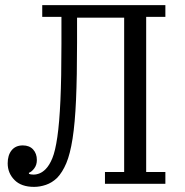

<svg xmlns="http://www.w3.org/2000/svg" viewBox="-20 -718 721 750"><path d="M113 12Q63 12 36.5 -15Q10 -42 10 -80Q10 -112 25.5 -131Q41 -150 69 -150Q95 -150 109.5 -134Q124 -118 124 -93Q124 -74 114 -60.5Q104 -47 93 -43V-39Q99 -36 111 -36Q123 -36 135 -41Q147 -46 158 -57Q173 -72 184.5 -100Q196 -128 204 -183Q212 -238 216 -325.5Q220 -413 220 -547V-652H145V-698H626V-652H551V-46H626V0H390V-46H465V-649H281V-552Q281 -419 277 -328Q273 -237 263.5 -176.5Q254 -116 239 -80.5Q224 -45 203 -23Q183 -4 159.5 4Q136 12 113 12Z"/></svg>

Font: IBM Plex Serif
Style: Regular
Weight: 400
Designer: Mike Abbink, Paul van der Laan, Pieter van Rosmalen
Foundry: Bold Monday
Version: Version 3.001